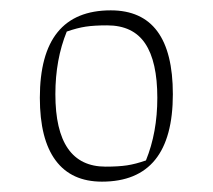

<svg xmlns="http://www.w3.org/2000/svg" viewBox="-20 -616 411 371"><path d="M57 -427Q57 -596 194 -596Q314 -596 314 -434Q314 -265 177 -265Q118 -265 87.5 -306Q57 -347 57 -427ZM262 -306Q284 -360 284 -427Q284 -497 260.5 -532Q237 -567 187 -567Q162 -567 145.5 -564.5Q129 -562 109 -555Q87 -501 87 -434Q87 -294 184 -294Q209 -294 225.5 -296.5Q242 -299 262 -306Z"/></svg>

Font: Athiti ExtraLight
Style: Regular
Weight: 250
Version: Version 1.032